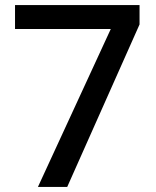

<svg xmlns="http://www.w3.org/2000/svg" viewBox="-20 -800 612 754"><path d="M129 -66H244L528 -704V-780H39V-686H415Z"/></svg>

Font: Noto Sans Malayalam UI Medium
Style: Regular
Weight: 500
Designer: Jelle Bosma - Monotype Design Team
Foundry: Monotype Imaging Inc.
Version: Version 2.104